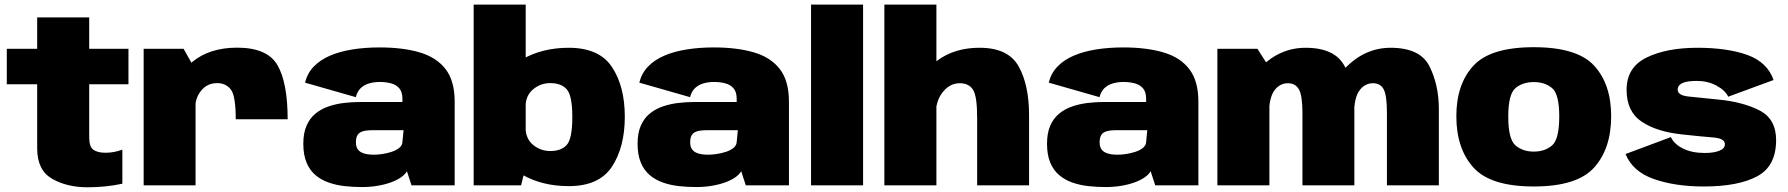

<svg xmlns="http://www.w3.org/2000/svg" viewBox="-20 -805 7767 834"><path d="M360.5 8.5Q439.5 8.5 511.5 -7V-155Q475.5 -141.5 438 -141.5Q405 -141.5 386.2 -154Q367.5 -166.5 367.5 -209V-439H538V-593H367.5V-729.5H141.5V-593H9.5V-439H141.5V-160.5Q141.5 -66 205.8 -28.8Q270 8.5 360.5 8.5Z M1004 -287H1229.5Q1229.5 -445 1185.5 -521.5Q1141.5 -598 1010 -598Q892 -598 817 -537.5Q742 -477 742 -386.5L828.5 -340Q828.5 -381 854.8 -412.5Q881 -444 923.5 -444Q960 -444 982 -417.2Q1004 -390.5 1004 -287ZM604 0H829.5V-500.5L777.5 -593H604Z M1551.5 7.5Q1588 7.5 1620.5 2Q1653 -3.5 1679.2 -13.2Q1705.5 -23 1723 -35.5Q1740.5 -48 1747.5 -61.5L1767.5 0H1955V-363.5Q1955 -453.5 1915.5 -504.8Q1876 -556 1802.8 -577.5Q1729.5 -599 1628.5 -599Q1565.5 -599 1510.8 -590.2Q1456 -581.5 1413.5 -563.2Q1371 -545 1343 -516Q1315 -487 1305 -446L1525.5 -383Q1532 -408.5 1547.5 -422.8Q1563 -437 1584.2 -443Q1605.5 -449 1629.5 -449Q1656 -449 1678.5 -443Q1701 -437 1714.5 -421.2Q1728 -405.5 1728 -375.5V-362H1546.5Q1510 -362 1474.2 -357.8Q1438.5 -353.5 1406.5 -342.5Q1374.5 -331.5 1350 -311.2Q1325.5 -291 1311.5 -259Q1297.5 -227 1297.5 -180.5Q1297.5 -132 1311.8 -98.2Q1326 -64.5 1351 -43.8Q1376 -23 1408.5 -11.8Q1441 -0.5 1477.8 3.5Q1514.5 7.5 1551.5 7.5ZM1603.5 -133Q1589.5 -133 1575.8 -135Q1562 -137 1550.8 -142.5Q1539.5 -148 1532.8 -158.5Q1526 -169 1526 -187Q1526 -205 1531.5 -215.5Q1537 -226 1546.8 -231Q1556.5 -236 1570.2 -237.8Q1584 -239.5 1600 -239.5H1733L1727.5 -183.5Q1724.5 -170 1711.5 -160.5Q1698.5 -151 1679.8 -145Q1661 -139 1640.8 -136Q1620.5 -133 1603.5 -133Z M2037.5 0H2243.5L2263.5 -81V-785H2037.5ZM2450.5 3.5Q2583 3.5 2638.5 -81.5Q2694 -166.5 2694 -298Q2694 -429.5 2638.5 -513.5Q2583 -597.5 2450.5 -597.5Q2336 -597.5 2249.2 -547.8Q2162.5 -498 2162.5 -432L2263 -342.5Q2263 -389 2295.2 -416.5Q2327.5 -444 2370.5 -444Q2418 -444 2442 -416.8Q2466 -389.5 2466 -297Q2466 -202.5 2442 -175.8Q2418 -149 2370.5 -149Q2327.5 -149 2295.2 -176Q2263 -203 2263 -251.5L2162.5 -161Q2162.5 -95 2249.2 -45.8Q2336 3.5 2450.5 3.5Z M3003.5 7.5Q3040 7.5 3072.5 2Q3105 -3.5 3131.2 -13.2Q3157.5 -23 3175 -35.5Q3192.5 -48 3199.5 -61.5L3219.5 0H3407V-363.5Q3407 -453.5 3367.5 -504.8Q3328 -556 3254.8 -577.5Q3181.5 -599 3080.5 -599Q3017.5 -599 2962.8 -590.2Q2908 -581.5 2865.5 -563.2Q2823 -545 2795 -516Q2767 -487 2757 -446L2977.5 -383Q2984 -408.5 2999.5 -422.8Q3015 -437 3036.2 -443Q3057.5 -449 3081.5 -449Q3108 -449 3130.5 -443Q3153 -437 3166.5 -421.2Q3180 -405.5 3180 -375.5V-362H2998.5Q2962 -362 2926.2 -357.8Q2890.5 -353.5 2858.5 -342.5Q2826.5 -331.5 2802 -311.2Q2777.5 -291 2763.5 -259Q2749.5 -227 2749.5 -180.5Q2749.5 -132 2763.8 -98.2Q2778 -64.5 2803 -43.8Q2828 -23 2860.5 -11.8Q2893 -0.5 2929.8 3.5Q2966.5 7.5 3003.5 7.5ZM3055.5 -133Q3041.5 -133 3027.8 -135Q3014 -137 3002.8 -142.5Q2991.5 -148 2984.8 -158.5Q2978 -169 2978 -187Q2978 -205 2983.5 -215.5Q2989 -226 2998.8 -231Q3008.5 -236 3022.2 -237.8Q3036 -239.5 3052 -239.5H3185L3179.5 -183.5Q3176.5 -170 3163.5 -160.5Q3150.5 -151 3131.8 -145Q3113 -139 3092.8 -136Q3072.5 -133 3055.5 -133Z M3503 0H3729V-785H3503Z M3821.5 0H4047.5V-785H3821.5ZM4224.5 0H4450V-304.5Q4450 -435.5 4404.8 -516.5Q4359.5 -597.5 4235.5 -597.5Q4100 -597.5 4016.8 -511.2Q3933.5 -425 3933.5 -341.5L4043.5 -298Q4043.5 -365 4074.5 -404.2Q4105.5 -443.5 4149 -443.5Q4188 -443.5 4206.2 -415.8Q4224.5 -388 4224.5 -293Z M4782 7.5Q4818.5 7.5 4851 2Q4883.5 -3.5 4909.8 -13.2Q4936 -23 4953.5 -35.5Q4971 -48 4978 -61.5L4998 0H5185.5V-363.5Q5185.5 -453.5 5146 -504.8Q5106.5 -556 5033.2 -577.5Q4960 -599 4859 -599Q4796 -599 4741.2 -590.2Q4686.5 -581.5 4644 -563.2Q4601.5 -545 4573.5 -516Q4545.5 -487 4535.5 -446L4756 -383Q4762.5 -408.5 4778 -422.8Q4793.5 -437 4814.8 -443Q4836 -449 4860 -449Q4886.5 -449 4909 -443Q4931.5 -437 4945 -421.2Q4958.5 -405.5 4958.5 -375.5V-362H4777Q4740.5 -362 4704.8 -357.8Q4669 -353.5 4637 -342.5Q4605 -331.5 4580.5 -311.2Q4556 -291 4542 -259Q4528 -227 4528 -180.5Q4528 -132 4542.2 -98.2Q4556.5 -64.5 4581.5 -43.8Q4606.5 -23 4639 -11.8Q4671.5 -0.5 4708.2 3.5Q4745 7.5 4782 7.5ZM4834 -133Q4820 -133 4806.2 -135Q4792.5 -137 4781.2 -142.5Q4770 -148 4763.2 -158.5Q4756.5 -169 4756.5 -187Q4756.5 -205 4762 -215.5Q4767.5 -226 4777.2 -231Q4787 -236 4800.8 -237.8Q4814.5 -239.5 4830.5 -239.5H4963.5L4958 -183.5Q4955 -170 4942 -160.5Q4929 -151 4910.2 -145Q4891.5 -139 4871.2 -136Q4851 -133 4834 -133Z M5268 0H5494V-511.5L5442 -593H5268ZM5637.5 0H5863V-332Q5863 -434.5 5821.5 -516Q5780 -597.5 5651 -597.5Q5541.5 -597.5 5457 -514.2Q5372.5 -431 5372.5 -349L5492 -305Q5492 -379.5 5515.2 -411.5Q5538.5 -443.5 5574.5 -443.5Q5607 -443.5 5622.2 -416.8Q5637.5 -390 5637.5 -312.5ZM6004.5 0H6230V-332Q6230 -434.5 6189.8 -516Q6149.5 -597.5 6020.5 -597.5Q5911 -597.5 5826.5 -512.8Q5742 -428 5742 -349L5861.5 -305Q5861.5 -379.5 5884.8 -411.5Q5908 -443.5 5944 -443.5Q5976.5 -443.5 5990.5 -416.8Q6004.5 -390 6004.5 -312.5Z M6642.5 5Q6831 5 6904.8 -77.5Q6978.5 -160 6978.5 -300Q6978.5 -439 6904.8 -519.5Q6831 -600 6642.5 -600Q6454 -600 6380 -519.5Q6306 -439 6306 -300Q6306 -160 6380 -77.5Q6454 5 6642.5 5ZM6642.5 -146.5Q6594 -146.5 6562.8 -173.5Q6531.5 -200.5 6531.5 -299Q6531.5 -396 6562.8 -422.2Q6594 -448.5 6642.5 -448.5Q6691 -448.5 6722 -422.2Q6753 -396 6753 -299Q6753 -200.5 6722 -173.5Q6691 -146.5 6642.5 -146.5Z M7381.5 5Q7530 5 7612.5 -39Q7695 -83 7695 -196.5Q7695 -288 7623.5 -325Q7552 -362 7444.5 -372.5Q7366.5 -381 7317 -385.5Q7267.5 -390 7267.5 -415.5Q7267.5 -434.5 7287.5 -444Q7307.5 -453.5 7350.5 -453.5Q7398 -453.5 7435.8 -433.2Q7473.5 -413 7487 -385L7684 -457.5Q7656.5 -535.5 7569.5 -566.5Q7482.5 -597.5 7353.5 -597.5Q7219 -597.5 7132.2 -555Q7045.5 -512.5 7045.5 -415Q7045.5 -320.5 7111 -276.5Q7176.5 -232.5 7287.5 -221Q7369.5 -212 7421 -208Q7472.5 -204 7472.5 -179Q7472.5 -159.5 7448 -150Q7423.5 -140.5 7385 -140.5Q7329 -140.5 7290.2 -160Q7251.5 -179.5 7238 -209.5L7041 -136Q7071.5 -60 7163.5 -27.5Q7255.5 5 7381.5 5Z"/></svg>

Font: Anybody UltraCondensed Thin Black
Style: Regular
Weight: 900
Version: Version 1.111